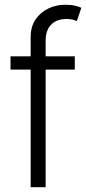

<svg xmlns="http://www.w3.org/2000/svg" viewBox="-20 -781 359 801"><path d="M292 -545.9V-490.7H23.9V-545.9ZM107.9 0V-625.5Q107.9 -669.9 128.4 -700Q148.9 -730 181.9 -745.6Q214.8 -761.2 251.5 -761.2Q276.9 -761.2 293.5 -757.1Q310.1 -752.9 319.3 -748.5L300.8 -693.4Q293.5 -696.3 283.4 -699Q273.4 -701.7 257.3 -701.7Q216.3 -701.7 193.4 -678.2Q170.4 -654.8 170.4 -611.8V0Z"/></svg>

Font: Inter Tight Light
Style: Regular
Weight: 300
Designer: Rasmus Andersson
Foundry: rsms
Version: Version 3.004